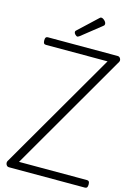

<svg xmlns="http://www.w3.org/2000/svg" viewBox="-193 -1499 1138 1597"><g transform="rotate(15 376.0 -700.5)"><path d="M50 0Q40 0 33 -7.5Q26 -15 24 -25.5Q22 -36 26 -45L616 -1063H85Q73 -1063 67.5 -1070.5Q62 -1078 62 -1096Q62 -1114 67.5 -1121Q73 -1128 85 -1128H686Q702 -1128 710 -1112.5Q718 -1097 710 -1083L121 -65H706Q718 -65 723.5 -58Q729 -51 729 -33Q729 -15 723.5 -7.5Q718 0 706 0ZM321 -1197Q311 -1197 300.5 -1208Q290 -1219 290 -1228Q290 -1231 291 -1235Q292 -1239 297 -1243L455 -1391Q460 -1396 463.5 -1398.5Q467 -1401 474 -1401Q481 -1401 491.5 -1394Q502 -1387 509 -1377Q516 -1367 516 -1358Q516 -1352 514 -1348Q512 -1344 504 -1338L338 -1206Q332 -1203 328 -1200Q324 -1197 321 -1197Z"/></g></svg>

Font: Playwrite CL Light
Style: Regular
Weight: 300
Designer: Veronika Burian, José Scaglione
Foundry: TypeTogether
Version: Version 1.002